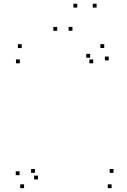

<svg xmlns="http://www.w3.org/2000/svg" viewBox="-20 -970 660 1000"><path d="M561.3 10V-10H541.3V10ZM571.3 -69.7V-89.7H551.3V-69.7ZM162 -69.7V-89.7H142V-69.7ZM177.8 -35.3V-55.3H157.8V-35.3ZM546.3 -655.5V-675.5H526.3V-655.5ZM522.8 -720V-740H502.8V-720ZM93.2 -719.7V-739.7H73.2V-719.7ZM83.2 -640.3V-660.3H63.2V-640.3ZM465.5 -640.3V-660.3H445.5V-640.3ZM449.3 -669.5V-689.5H429.3V-669.5ZM82 -57.7V-77.7H62V-57.7ZM105.3 10V-10H85.3V10ZM277.8 -809.8V-829.8H257.8V-809.8ZM382.3 -930.5V-950.5H362.3V-930.5ZM483.2 -930.5V-950.5H463.2V-930.5ZM357.3 -809.8V-829.8H337.3V-809.8Z"/></svg>

Font: Monaspace Krypton Dots Var
Style: Regular
Weight: 400
Designer: Riley Cran and the Lettermatic Team
Version: Version 1.100 (Monaspace Krypton Dots)